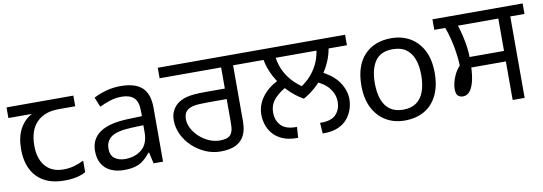

<svg xmlns="http://www.w3.org/2000/svg" viewBox="-51 -945 3615 1279"><g transform="rotate(-10 1756.0 -306.0)"><path d="M301 10Q183 10 118 -57Q53 -124 53 -245Q53 -325 82 -380.5Q111 -436 165 -465H6V-537H458V-465H345Q251 -465 197.5 -411.5Q144 -358 144 -252Q144 -165 187 -114.5Q230 -64 310 -64Q347 -64 381 -73.5Q415 -83 447 -99V-21Q418 -5 383 2.5Q348 10 301 10Z M778 -545Q876 -545 923 -502Q970 -459 970 -365V0H906L889 -76H885Q862 -47 837.5 -27.5Q813 -8 781.5 1Q750 10 705 10Q657 10 618.5 -7Q580 -24 558 -59.5Q536 -95 536 -149Q536 -229 599 -272.5Q662 -316 793 -320L884 -323V-355Q884 -422 855 -448Q826 -474 773 -474Q731 -474 693 -461.5Q655 -449 622 -433L595 -499Q630 -518 678 -531.5Q726 -545 778 -545ZM804 -259Q704 -255 665.5 -227Q627 -199 627 -148Q627 -103 654.5 -82Q682 -61 725 -61Q793 -61 838 -98.5Q883 -136 883 -214V-262Z M1361 0Q1307 0 1258 -21.5Q1209 -43 1170.5 -79.5Q1132 -116 1110 -162.5Q1088 -209 1088 -258Q1088 -294 1100.5 -319.5Q1113 -345 1133 -363Q1160 -386 1201.5 -397Q1243 -408 1323 -408H1460V-551H1044V-622H1637V-551H1541V-172Q1541 -114 1521.5 -76Q1502 -38 1462.5 -19Q1423 0 1361 0ZM1368 -73Q1391 -73 1410 -78Q1429 -83 1441 -96Q1450 -107 1455 -124.5Q1460 -142 1460 -183V-337H1333Q1271 -337 1240 -331.5Q1209 -326 1192 -311Q1179 -300 1174 -285Q1169 -270 1169 -252Q1169 -220 1186 -188Q1203 -156 1231.5 -130Q1260 -104 1295.5 -88.5Q1331 -73 1368 -73Z M1967 -250Q1912 -281 1866 -328.5Q1820 -376 1789 -433.5Q1758 -491 1747 -551H1623V-622H2311V-551H2187Q2179 -504 2159.5 -460.5Q2140 -417 2111.5 -378Q2083 -339 2046.5 -306.5Q2010 -274 1967 -250ZM2105 -551H1829Q1837 -498 1859.5 -455Q1882 -412 1915 -379Q1948 -346 1986 -322L1948 -323Q1987 -345 2019.5 -378Q2052 -411 2074.5 -454.5Q2097 -498 2105 -551ZM1669 -193Q1669 -261 1713 -317.5Q1757 -374 1836 -408L1876 -353Q1824 -329 1786.5 -289.5Q1749 -250 1749 -195Q1749 -141 1781 -107Q1813 -73 1884 -73H1889L1884 0H1878Q1816 0 1775.5 -19Q1735 -38 1711.5 -67.5Q1688 -97 1678.5 -130.5Q1669 -164 1669 -193ZM2265 -194Q2265 -165 2255 -131.5Q2245 -98 2222 -68Q2199 -38 2158.5 -19Q2118 0 2056 0H2050L2045 -73H2056Q2123 -73 2154 -106.5Q2185 -140 2185 -191Q2185 -241 2152.5 -283Q2120 -325 2051 -353L2094 -412Q2186 -370 2225.5 -312.5Q2265 -255 2265 -194Z M2855 -269Q2855 -180 2824.5 -117.5Q2794 -55 2738 -22.5Q2682 10 2605 10Q2534 10 2478.5 -22.5Q2423 -55 2391 -117.5Q2359 -180 2359 -269Q2359 -402 2426 -474Q2493 -546 2608 -546Q2681 -546 2736.5 -513.5Q2792 -481 2823.5 -419.5Q2855 -358 2855 -269ZM2450 -269Q2450 -206 2466.5 -159.5Q2483 -113 2518 -88Q2553 -63 2607 -63Q2661 -63 2696 -88Q2731 -113 2747.5 -159.5Q2764 -206 2764 -269Q2764 -333 2747 -378Q2730 -423 2695.5 -447.5Q2661 -472 2606 -472Q2524 -472 2487 -418Q2450 -364 2450 -269Z M3335 0V-261H3101Q3099 -206 3088.5 -165.5Q3078 -125 3059.5 -103Q3041 -81 3014 -81Q2994 -81 2980.5 -93Q2967 -105 2967 -139Q2967 -154 2972 -178.5Q2977 -203 2990.5 -232Q3004 -261 3028 -288Q3026 -331 3019.5 -376.5Q3013 -422 3002 -466.5Q2991 -511 2976 -551H2902V-622H3512V-551H3416V0ZM3102 -332H3335V-551H3062Q3075 -511 3083.5 -472.5Q3092 -434 3097 -399Q3102 -364 3102 -332Z"/></g></svg>

Font: lgurmukhi15
Style: Book
Weight: 400
Designer: Jelle Bosma - Monotype Design Team
Foundry: Monotype Imaging Inc.
Version: Version 2.003